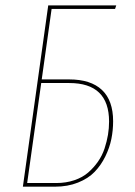

<svg xmlns="http://www.w3.org/2000/svg" viewBox="-20 -701 506 721"><path d="M412.1 -667.5H173.8L136.7 -402.8H239.7Q320.8 -402.8 362.8 -363.3Q404.8 -323.7 404.8 -245.6Q404.8 -211.9 398.2 -179.2Q391.6 -146.5 375.5 -113.5Q359.4 -80.6 335.4 -55.7Q311.5 -30.8 272.9 -15.4Q234.4 0 186.5 0H65.9L161.1 -680.7H416.5ZM240.2 -389.2H134.8L82 -13.7H190.9Q228 -13.7 259 -24.2Q290 -34.7 311 -53Q332 -71.3 347.9 -94Q363.8 -116.7 372.6 -143.3Q381.3 -169.9 385.5 -194.8Q389.6 -219.7 389.6 -244.6Q389.6 -389.2 240.2 -389.2Z"/></svg>

Font: Fira Sans Compressed Hair
Style: Italic
Weight: 100
Width: 3
Italic angle: -8°
Designer: Carrois Corporate & Edenspiekermann AG
Foundry: Carrois Corporate GbR & Edenspiekermann AG
Version: Version 4.203;PS 004.203;hotconv 1.0.88;makeotf.lib2.5.64775